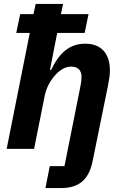

<svg xmlns="http://www.w3.org/2000/svg" viewBox="-20 -760 625 980"><path d="M212 200H291C388 200 435 152 453 61L532 -327C537 -354 541 -376 541 -401C541 -487 496 -537 415 -537C333 -537 281 -487 241 -403H235L272 -592H412L432 -688H291L302 -740H162L151 -688H83L63 -592H132L14 0H154L208 -270C216 -310 234 -344 258 -372C281 -399 309 -420 343 -420C381 -420 396 -398 396 -368C396 -348 393 -331 389 -312L309 88H234Z"/></svg>

Font: Braiins Sans
Style: Bold Italic
Weight: 700
Italic angle: -11.31°
Designer: Mike Abbink, Paul van der Laan, Pieter van Rosmalen, Jiri Chlebus, Lubos Buracinsky
Foundry: Bold Monday, Sudetype
Version: Version 1.000;hotconv 1.0.109;makeotfexe 2.5.65596